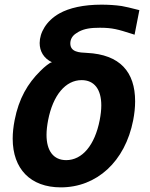

<svg xmlns="http://www.w3.org/2000/svg" viewBox="-20 -786 642 820"><path d="M239.7 14.2C392.6 14.2 514.2 -95.2 548.8 -272.5C554.2 -300.8 557.1 -326.7 557.1 -353.5C557.1 -478.5 492.7 -553.2 351.1 -560.1C318.8 -561.5 280.3 -563.5 280.3 -600.6C280.3 -618.2 289.1 -633.3 305.2 -643.6L316.9 -650.9C341.3 -663.6 367.2 -667.5 406.7 -667.5C460.9 -667.5 484.4 -660.2 543 -641.6C548.3 -639.6 544.4 -641.6 554.7 -637.7L575.2 -742.7C537.6 -752.4 514.2 -757.8 504.4 -759.3C502.9 -759.8 501 -759.8 499.5 -760.3C472.7 -764.2 442.4 -766.1 413.6 -766.1C336.9 -766.1 275.9 -752.4 233.4 -728.5C177.2 -696.8 149.4 -646 149.4 -602.1C149.4 -567.9 166 -537.1 202.1 -520C193.4 -520 170.9 -501.5 151.9 -482.4C98.6 -429.7 60.5 -365.7 42.5 -272.9C37.1 -245.1 34.2 -219.2 34.2 -193.8C34.2 -64.9 109.9 14.2 239.7 14.2ZM262.7 -102.1C208.5 -102.1 178.7 -141.6 178.7 -210C178.7 -229.5 181.2 -250 185.5 -272.9C206.5 -380.4 260.3 -443.8 328.6 -443.8C382.8 -443.8 412.6 -404.3 412.6 -335.9C412.6 -316.4 410.2 -295.9 405.8 -272.9C384.8 -165.5 331.1 -102.1 262.7 -102.1Z"/></svg>

Font: Hack
Style: Bold Oblique
Weight: 700
Italic angle: -12°
Monospace: yes
Designer: Christopher Simpkins
Foundry: Christopher Simpkins
Version: Version 2.010